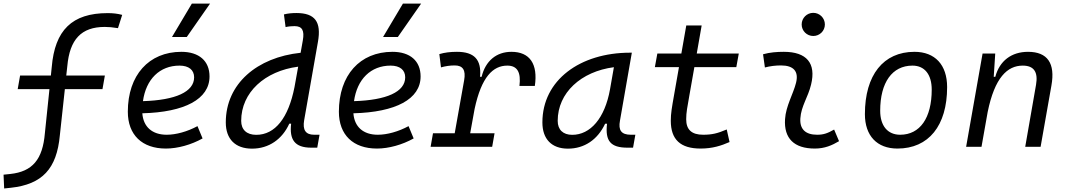

<svg xmlns="http://www.w3.org/2000/svg" viewBox="-50 -815 5930 1066"><path d="M-26.9 231.4 10.3 227.5C184.6 208.5 265.1 122.1 282.2 -63L310.1 -320.3H519L532.2 -395.5H317.9L323.7 -447.8C336.9 -595.7 400.9 -665.5 531.7 -665.5C553.7 -665.5 574.7 -663.6 605 -658.7L628.4 -732.4C602.1 -739.3 577.6 -742.2 547.9 -742.2C349.6 -742.2 254.4 -647 237.3 -442.9L232.4 -395.5H61.5L48.3 -320.3H224.6L199.2 -75.7C187 70.8 129.9 137.7 7.3 150.9L-30.3 154.8Z M875.5 -66.9C794.9 -66.9 745.6 -110.8 740.2 -186C975.1 -191.9 1113.3 -264.6 1113.3 -390.6C1113.3 -476.6 1055.2 -527.3 957 -527.3C776.4 -527.3 659.7 -397.5 659.7 -194.8C659.7 -66.4 738.3 9.8 871.1 9.8C936.5 9.8 1011.7 -11.2 1074.7 -46.4L1046.4 -114.7C990.7 -84.5 927.7 -66.9 875.5 -66.9ZM743.7 -253.4C760.7 -375.5 836.9 -450.7 946.8 -450.7C998.5 -450.7 1027.8 -426.3 1027.8 -385.7C1027.8 -305.2 924.8 -258.8 743.7 -253.4ZM904.8 -609.4H986.8L1116.2 -794.9H1015.1Z M1349.1 10.3C1442.9 10.3 1517.1 -42 1556.2 -128.4H1566.4C1556.2 -40.5 1585.4 4.9 1678.2 4.9H1711.4L1724.1 -66.9H1694.3C1646.5 -66.9 1629.4 -93.8 1638.7 -147.5L1715.3 -583C1734.9 -693.4 1699.2 -742.7 1595.7 -742.7C1572.3 -742.7 1548.8 -740.7 1526.4 -734.9L1535.6 -664.6C1552.2 -668.5 1568.8 -669.9 1585.4 -669.9C1627.9 -669.9 1641.1 -645.5 1631.3 -590.8L1619.1 -522C1377.9 -496.6 1203.6 -350.6 1203.6 -135.3C1203.6 -43 1256.3 10.3 1349.1 10.3ZM1585 -331.1C1551.3 -160.2 1477.5 -66.4 1372.6 -66.4C1319.8 -66.4 1289.1 -94.7 1289.1 -144C1289.1 -301.8 1420.4 -420.9 1605.5 -444.8Z M2047.4 -66.9C1966.8 -66.9 1917.5 -110.8 1912.1 -186C2147 -191.9 2285.2 -264.6 2285.2 -390.6C2285.2 -476.6 2227.1 -527.3 2128.9 -527.3C1948.2 -527.3 1831.5 -397.5 1831.5 -194.8C1831.5 -66.4 1910.2 9.8 2043 9.8C2108.4 9.8 2183.6 -11.2 2246.6 -46.4L2218.3 -114.7C2162.6 -84.5 2099.6 -66.9 2047.4 -66.9ZM1915.5 -253.4C1932.6 -375.5 2008.8 -450.7 2118.7 -450.7C2170.4 -450.7 2199.7 -426.3 2199.7 -385.7C2199.7 -305.2 2096.7 -258.8 1915.5 -253.4ZM2076.7 -609.4H2158.7L2288.1 -794.9H2187Z M2340.8 0H2682.6L2695.8 -75.2H2560.5L2585 -210C2623 -388.7 2687.5 -450.7 2766.6 -450.7C2822.3 -450.7 2843.3 -413.6 2834 -337.9H2919.4C2937.5 -459.5 2891.6 -527.3 2789.6 -527.3C2706.1 -527.3 2645.5 -477.1 2624 -388.7H2615.2C2624 -484.4 2583 -527.3 2486.8 -527.3C2450.7 -527.3 2418 -523.4 2389.2 -514.6L2398.4 -440.9C2422.9 -447.8 2448.2 -451.7 2474.6 -451.7C2520 -451.7 2537.1 -425.8 2526.9 -369.1L2474.6 -75.2H2354Z M3103 10.3C3194.8 10.3 3268.1 -39.6 3309.6 -127.9H3320.3C3309.1 -32.2 3339.8 4.9 3434.1 4.9H3464.8L3477.5 -66.9H3452.6C3398.9 -66.9 3382.3 -92.3 3392.1 -145L3458 -522.5H3448.7C3170.4 -522.5 2961.4 -370.1 2961.4 -135.3C2961.4 -43 3012.7 10.3 3103 10.3ZM3127 -66.4C3076.2 -66.4 3046.4 -94.7 3046.4 -144C3046.4 -299.8 3175.8 -418 3358.4 -441.9L3336.9 -319.3C3308.1 -157.7 3227.5 -66.4 3127 -66.4Z M3839.8 9.8C3905.8 9.8 3955.1 -6.3 4000.5 -26.4L3984.9 -96.2C3933.6 -74.2 3902.8 -66.9 3854 -66.9C3790 -66.9 3759.8 -95.2 3759.8 -152.8C3759.8 -191.4 3766.1 -219.7 3777.8 -287.1L3805.2 -442.4H4038.1L4051.8 -517.6H3818.4L3845.7 -673.8H3760.3L3732.9 -517.6H3599.6L3585.9 -442.4H3719.7L3692.4 -287.1C3680.2 -217.3 3674.3 -186 3674.3 -144.5C3674.3 -40.5 3727.5 9.8 3839.8 9.8Z M4581.1 -95.7C4544.4 -74.7 4522 -66.9 4486.8 -66.9C4421.9 -66.9 4389.6 -98.1 4393.6 -157.7C4397.9 -225.6 4436.5 -275.4 4453.1 -345.2C4482.4 -464.4 4428.2 -527.3 4301.8 -527.3C4263.2 -527.3 4224.6 -524.4 4186.5 -513.7L4196.8 -440.4C4226.6 -448.2 4256.3 -451.7 4286.1 -451.7C4356.4 -451.7 4385.7 -418.5 4369.6 -355C4354.5 -293.9 4313 -226.1 4308.6 -153.3C4301.8 -46.4 4358.9 9.8 4474.1 9.8C4529.3 9.8 4569.8 -8.3 4608.4 -31.2ZM4465.3 -615.2C4501 -615.2 4529.8 -643.6 4529.8 -679.2C4529.8 -714.8 4501 -743.7 4465.3 -743.7C4429.7 -743.7 4400.9 -714.8 4400.9 -679.2C4400.9 -643.6 4429.7 -615.2 4465.3 -615.2Z M4932.6 9.8C5106 9.8 5208.5 -117.2 5208.5 -331.5C5208.5 -455.1 5141.1 -527.3 5027.3 -527.3C4854.5 -527.3 4752 -398.4 4752 -181.2C4752 -61 4819.3 9.8 4932.6 9.8ZM4947.8 -66.9C4878.4 -66.9 4836.9 -116.2 4836.9 -200.2C4836.9 -357.4 4903.8 -450.7 5016.1 -450.7C5084 -450.7 5123 -400.9 5123 -317.4C5123 -159.7 5057.6 -66.9 4947.8 -66.9Z M5314 0H5399.4L5433.6 -192.9C5472.7 -384.8 5543 -450.7 5628.4 -450.7C5690.9 -450.7 5714.4 -414.6 5702.1 -344.2L5642.1 0H5727.5L5787.6 -340.3C5809.6 -463.4 5766.1 -527.3 5657.7 -527.3C5565.9 -527.3 5499.5 -477.1 5476.1 -388.7H5467.3L5475.6 -517.6H5405.3Z"/></svg>

Font: Cascadia Code SemiLight
Style: Italic
Weight: 350
Italic angle: -10°
Monospace: yes
Designer: Aaron Bell
Foundry: Saja Typeworks
Version: Version 2404.023